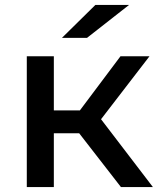

<svg xmlns="http://www.w3.org/2000/svg" viewBox="-20 -761 647 781"><path d="M470 -532 305 -312H199V-532H89V0H199V-219H302L472 0H602L391 -276L588 -532ZM334 -607 505 -741H368L232 -607Z"/></svg>

Font: Montserrat-Alt1 SemBd
Style: Regular
Weight: 600
Designer: Differentunic
Foundry: Differentunic
Version: Version 7.222